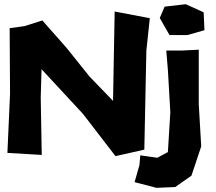

<svg xmlns="http://www.w3.org/2000/svg" viewBox="-20 -735 1036 923"><path d="M15.6 0 180.7 9.8 175.8 -265.6 179.7 -402.3 378.9 -187.5 535.2 15.6 673.8 -15.6 683.6 -491.2 700.2 -647.5 531.2 -679.7 523.4 -250 410.2 -367.2 300.8 -503.9 183.6 -636.7 97.7 -609.4 26.4 -599.6 28.3 -285.2ZM779.3 -492.2 787.1 -398.4 798.8 -195.3 787.1 -3.9 736.3 23.4 654.3 11.7 650.4 58.6 627 140.6 732.4 168 822.3 164.1 900.4 109.4 947.3 -31.2 935.5 -234.4V-496.1L857.4 -492.2ZM873 -714.8 771.5 -703.1 748 -648.4 794.9 -566.4H880.9L962.9 -589.8L959 -675.8Z"/></svg>

Font: MaokenAssortedSans-TC
Style: Regular
Weight: 500
Version: Version 0.83